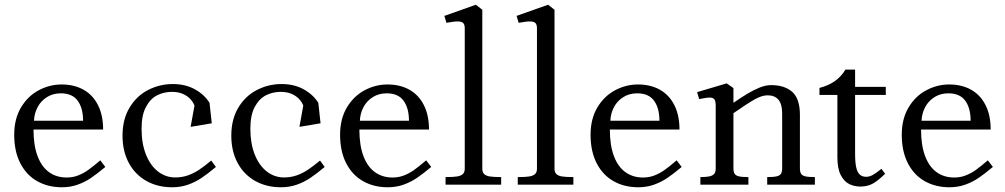

<svg xmlns="http://www.w3.org/2000/svg" viewBox="-20 -780 4246 811"><path d="M40 -210.6Q40 -278.2 68.9 -326.4Q97.9 -374.6 143.9 -398.9Q190 -423.2 240.4 -423.2Q293.4 -423.2 332.9 -401Q372.4 -378.8 394 -335.8Q415.6 -292.9 415.6 -232.9H121.5Q121.5 -165.9 138.7 -120.6Q155.9 -75.2 187.2 -52.8Q218.6 -30.2 261.2 -30.2Q287.4 -30.2 309.8 -38.9Q332.2 -47.5 352.7 -62.1Q373.1 -76.6 403.6 -102.8L424.9 -74.8Q390.2 -45.9 364.6 -28.5Q339 -11.1 308.3 -0.1Q277.6 11 241.4 11Q182.6 11 137 -14.8Q91.4 -40.6 65.7 -90.7Q40 -140.8 40 -210.6ZM236.6 -385.8Q204.2 -385.8 178.9 -370.2Q153.5 -354.6 139.2 -328.1Q124.9 -301.5 123.6 -269.9H330.9Q331 -323.1 308.3 -354.4Q285.6 -385.8 236.6 -385.8Z M497.5 -207.1Q497.5 -276.6 527.6 -326.1Q557.6 -375.5 606.2 -400.2Q654.9 -425 709.9 -425Q763.6 -425 803.9 -402.4Q844.1 -379.8 865.1 -345.5L874.5 -259.2L785.2 -244.2L801.5 -334Q795.9 -348.9 783.5 -362.1Q771.1 -375.4 751.6 -383.7Q732.1 -392 706.6 -392Q672.8 -392 644 -377.6Q615.2 -363.2 596.6 -328.5Q578 -293.8 578 -236.4Q578 -173.9 596.5 -127.3Q615 -80.8 647.4 -55.6Q679.9 -30.5 720 -30.5Q748.9 -30.5 773.6 -39.2Q798.4 -47.9 820.4 -62.5Q842.5 -77.1 872.2 -101.8L892 -74.8Q857.6 -46.1 831.5 -28.6Q805.4 -11 774.4 0Q743.4 11 707.1 11Q645.9 11 598.2 -15.8Q550.5 -42.6 524 -92.1Q497.5 -141.6 497.5 -207.1Z M957 -207.1Q957 -276.6 987.1 -326.1Q1017.1 -375.5 1065.8 -400.2Q1114.4 -425 1169.4 -425Q1223.1 -425 1263.4 -402.4Q1303.6 -379.8 1324.6 -345.5L1334 -259.2L1244.8 -244.2L1261 -334Q1255.4 -348.9 1243 -362.1Q1230.6 -375.4 1211.1 -383.7Q1191.6 -392 1166.1 -392Q1132.2 -392 1103.5 -377.6Q1074.8 -363.2 1056.1 -328.5Q1037.5 -293.8 1037.5 -236.4Q1037.5 -173.9 1056 -127.3Q1074.5 -80.8 1106.9 -55.6Q1139.4 -30.5 1179.5 -30.5Q1208.4 -30.5 1233.1 -39.2Q1257.9 -47.9 1279.9 -62.5Q1302 -77.1 1331.8 -101.8L1351.5 -74.8Q1317.1 -46.1 1291 -28.6Q1264.9 -11 1233.9 0Q1202.9 11 1166.6 11Q1105.4 11 1057.7 -15.8Q1010 -42.6 983.5 -92.1Q957 -141.6 957 -207.1Z M1416.5 -210.6Q1416.5 -278.2 1445.4 -326.4Q1474.4 -374.6 1520.4 -398.9Q1566.5 -423.2 1616.9 -423.2Q1669.9 -423.2 1709.4 -401Q1748.9 -378.8 1770.5 -335.8Q1792.1 -292.9 1792.1 -232.9H1498Q1498 -165.9 1515.2 -120.6Q1532.4 -75.2 1563.8 -52.8Q1595.1 -30.2 1637.8 -30.2Q1663.9 -30.2 1686.3 -38.9Q1708.8 -47.5 1729.2 -62.1Q1749.6 -76.6 1780.1 -102.8L1801.4 -74.8Q1766.8 -45.9 1741.1 -28.5Q1715.5 -11.1 1684.8 -0.1Q1654.1 11 1617.9 11Q1559.1 11 1513.5 -14.8Q1467.9 -40.6 1442.2 -90.7Q1416.5 -140.8 1416.5 -210.6ZM1613.1 -385.8Q1580.8 -385.8 1555.4 -370.2Q1530 -354.6 1515.7 -328.1Q1501.4 -301.5 1500.1 -269.9H1707.4Q1707.5 -323.1 1684.8 -354.4Q1662.1 -385.8 1613.1 -385.8Z M1943.1 -67.6V-660.5Q1943.1 -675.6 1937 -682.3Q1930.9 -689 1914.6 -689.4Q1898.4 -689.9 1865.8 -683.6L1857 -712.9L1990.1 -760L2017.2 -738.8V-67.6Q2017.2 -52.9 2024.7 -45.2Q2032.1 -37.6 2047.8 -34.8Q2063.4 -32 2096.9 -32V0H1862V-32Q1895.9 -32 1911.8 -34.8Q1927.8 -37.6 1935.4 -45.2Q1943.1 -52.9 1943.1 -67.6Z M2248.1 -67.6V-660.5Q2248.1 -675.6 2242 -682.3Q2235.9 -689 2219.6 -689.4Q2203.4 -689.9 2170.8 -683.6L2162 -712.9L2295.1 -760L2322.2 -738.8V-67.6Q2322.2 -52.9 2329.7 -45.2Q2337.1 -37.6 2352.8 -34.8Q2368.4 -32 2401.9 -32V0H2167V-32Q2200.9 -32 2216.8 -34.8Q2232.8 -37.6 2240.4 -45.2Q2248.1 -52.9 2248.1 -67.6Z M2474.5 -210.6Q2474.5 -278.2 2503.4 -326.4Q2532.4 -374.6 2578.4 -398.9Q2624.5 -423.2 2674.9 -423.2Q2727.9 -423.2 2767.4 -401Q2806.9 -378.8 2828.5 -335.8Q2850.1 -292.9 2850.1 -232.9H2556Q2556 -165.9 2573.2 -120.6Q2590.4 -75.2 2621.8 -52.8Q2653.1 -30.2 2695.8 -30.2Q2721.9 -30.2 2744.3 -38.9Q2766.8 -47.5 2787.2 -62.1Q2807.6 -76.6 2838.1 -102.8L2859.4 -74.8Q2824.8 -45.9 2799.1 -28.5Q2773.5 -11.1 2742.8 -0.1Q2712.1 11 2675.9 11Q2617.1 11 2571.5 -14.8Q2525.9 -40.6 2500.2 -90.7Q2474.5 -140.8 2474.5 -210.6ZM2671.1 -385.8Q2638.8 -385.8 2613.4 -370.2Q2588 -354.6 2573.7 -328.1Q2559.4 -301.5 2558.1 -269.9H2765.4Q2765.5 -323.1 2742.8 -354.4Q2720.1 -385.8 2671.1 -385.8Z M3283.8 -69.8V-301.6Q3283.8 -377.4 3222 -377.4Q3198.2 -377.4 3167.2 -359.9Q3136.2 -342.5 3075 -299.9V-343.9Q3113.6 -370.1 3139.2 -385.4Q3164.9 -400.6 3189.9 -410.6Q3214.9 -420.5 3237 -420.5Q3294.4 -420.5 3326.6 -391.7Q3358.8 -362.9 3358.8 -295.2V-69.8Q3358.8 -54.4 3363.3 -46.6Q3367.9 -38.9 3380.6 -35.4Q3393.2 -32 3422 -32V0H3220.6V-32Q3249.2 -32 3261.9 -35.4Q3274.6 -38.9 3279.2 -46.6Q3283.8 -54.4 3283.8 -69.8ZM3003.1 -66.8V-333.4Q3003.1 -351.9 2997.9 -359.7Q2992.8 -367.5 2979.1 -367.8Q2965.4 -368.1 2933.2 -361.5L2924.5 -390.8L3049.5 -427.9L3078 -407.9V-69.8Q3078 -54.4 3082.6 -46.6Q3087.1 -38.9 3099.8 -35.4Q3112.5 -32 3141.2 -32V0H2938.4V-32Q2964.1 -32 2977.6 -35.2Q2991 -38.5 2997.1 -46.1Q3003.1 -53.6 3003.1 -66.8Z M3517.1 -115.2V-379H3441.4V-408.6Q3516.8 -427.8 3551 -486H3591.9V-413H3721.5V-379.1H3591.9V-131Q3591.9 -94.6 3596.6 -73.2Q3601.4 -51.9 3611.7 -42.6Q3622 -33.2 3638.8 -33.2Q3652.5 -33.2 3666.8 -41.1Q3681.1 -49 3703 -67L3718.8 -46Q3686.2 -14.5 3664.3 -3.2Q3642.4 8 3613.8 8Q3588.9 8 3567.4 -2.4Q3545.9 -12.8 3531.5 -40.1Q3517.1 -67.4 3517.1 -115.2Z M3789 -210.6Q3789 -278.2 3817.9 -326.4Q3846.9 -374.6 3892.9 -398.9Q3939 -423.2 3989.4 -423.2Q4042.4 -423.2 4081.9 -401Q4121.4 -378.8 4143 -335.8Q4164.6 -292.9 4164.6 -232.9H3870.5Q3870.5 -165.9 3887.7 -120.6Q3904.9 -75.2 3936.2 -52.8Q3967.6 -30.2 4010.2 -30.2Q4036.4 -30.2 4058.8 -38.9Q4081.2 -47.5 4101.7 -62.1Q4122.1 -76.6 4152.6 -102.8L4173.9 -74.8Q4139.2 -45.9 4113.6 -28.5Q4088 -11.1 4057.3 -0.1Q4026.6 11 3990.4 11Q3931.6 11 3886 -14.8Q3840.4 -40.6 3814.7 -90.7Q3789 -140.8 3789 -210.6ZM3985.6 -385.8Q3953.2 -385.8 3927.9 -370.2Q3902.5 -354.6 3888.2 -328.1Q3873.9 -301.5 3872.6 -269.9H4079.9Q4080 -323.1 4057.3 -354.4Q4034.6 -385.8 3985.6 -385.8Z"/></svg>

Font: Didactic
Style: Regular
Weight: 400
Designer: Tyler Finck
Foundry: Etcetera Type Co
Version: Version 3.007;FEAKit 1.0